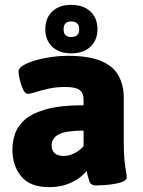

<svg xmlns="http://www.w3.org/2000/svg" viewBox="-20 -760 585 788"><path d="M181 8Q104 8 67.5 -35.5Q31 -79 31 -147Q31 -176 40.5 -207.5Q50 -239 79.5 -266.5Q109 -294 167.5 -311Q226 -328 323 -328V-352Q323 -378 307 -390.5Q291 -403 247 -403Q209 -403 178.5 -396Q148 -389 126.5 -382Q105 -375 94 -375Q83 -375 74.5 -393.5Q66 -412 61 -434Q56 -456 56 -467Q56 -480 75 -491.5Q94 -503 124.5 -512Q155 -521 190 -526Q225 -531 258 -531Q347 -531 397.5 -508.5Q448 -486 468 -447Q488 -408 488 -358V-176Q488 -128 491 -100.5Q494 -73 497 -58Q500 -43 500 -32Q500 -22 486 -15.5Q472 -9 451.5 -5.5Q431 -2 409.5 -0.5Q388 1 373 1Q352 1 346 -18Q340 -37 335 -58Q329 -49 309.5 -33Q290 -17 257.5 -4.5Q225 8 181 8ZM242 -120Q264 -120 285.5 -131Q307 -142 323 -160V-224Q252 -224 222 -209Q192 -194 192 -162Q192 -143 204 -131.5Q216 -120 242 -120ZM272 -541Q223 -541 194.5 -568Q166 -595 166 -640Q166 -686 194.5 -713Q223 -740 272 -740Q322 -740 351 -713Q380 -686 380 -640Q380 -595 351 -568Q322 -541 272 -541ZM272 -608Q305 -608 305 -640Q305 -672 272 -672Q241 -672 241 -640Q241 -608 272 -608Z"/></svg>

Font: Asap ExtraBold
Style: Regular
Weight: 800
Designer: Pablo Cosgaya
Foundry: Omnibus-Type
Version: Version 3.001; ttfautohint (v1.8.4.7-5d5b)